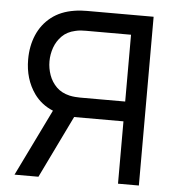

<svg xmlns="http://www.w3.org/2000/svg" viewBox="-52 -768 744 816"><g transform="rotate(5 320.0 -360.0)"><path d="M570.5 0H481.5V-266H271L142 0H40L179 -285Q129 -305.5 98.5 -348Q55 -409.5 55 -493Q55 -550.5 75.2 -597.8Q95.5 -645 135.2 -676Q175 -707 233 -716Q247 -718.5 261.2 -719.2Q275.5 -720 286 -720H570.5ZM481.5 -350.5V-635.5H289Q280 -635.5 267.8 -634.8Q255.5 -634 244 -631Q209.5 -623.5 188 -602Q166.5 -580.5 156.2 -551.8Q146 -523 146 -493Q146 -463 156.2 -434.2Q166.5 -405.5 188 -384.2Q209.5 -363 244 -355Q255.5 -352.5 267.8 -351.5Q280 -350.5 289 -350.5Z"/></g></svg>

Font: Cns Manrope Med
Style: Regular
Weight: 500
Designer: Mikhail Sharanda
Foundry: Mikhail Sharanda
Version: Version 4.504